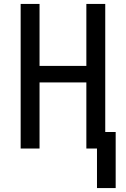

<svg xmlns="http://www.w3.org/2000/svg" viewBox="-20 -755 640 976"><path d="M473 201V0H419V-336H181V0H85V-735H181V-420H419V-735H515V-84H568V201Z"/></svg>

Font: Iosevka Fixed Medium Extended
Style: Regular
Weight: 500
Width: 7
Monospace: yes
Designer: Belleve Invis
Foundry: Belleve Invis
Version: Version 24.1.1; ttfautohint (v1.8.4)